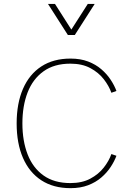

<svg xmlns="http://www.w3.org/2000/svg" viewBox="-20 -954 678 979"><path d="M94.2 -324.7Q94.2 -414.1 120.8 -482.7Q147.5 -551.3 201.9 -590.3Q256.3 -629.4 338.9 -629.4Q398.4 -629.4 440.4 -606.9Q482.4 -584.5 509 -550.3Q535.6 -516.1 547.9 -481L573.7 -490.2Q563.5 -518.1 544.4 -547.1Q525.4 -576.2 496.8 -600.8Q468.3 -625.5 429.2 -640.4Q390.1 -655.3 339.8 -655.3Q252 -655.3 190.7 -615.2Q129.4 -575.2 97.2 -501Q64.9 -426.8 64.9 -324.7Q64.9 -222.7 97.2 -148.7Q129.4 -74.7 190.7 -34.7Q252 5.4 339.8 5.4Q390.1 5.4 429.2 -9.5Q468.3 -24.4 496.8 -49.1Q525.4 -73.7 544.4 -102.8Q563.5 -131.8 573.7 -159.7L547.9 -168.5Q535.6 -133.3 509 -99.4Q482.4 -65.4 440.4 -43Q398.4 -20.5 338.9 -20.5Q256.3 -20.5 201.9 -59.3Q147.5 -98.1 120.8 -167Q94.2 -235.8 94.2 -324.7ZM224.6 -934.1 326.2 -775.4H361.3L462.9 -934.1H427.7L343.8 -803.2L260.3 -934.1Z"/></svg>

Font: Estedad-FD-VF Thin
Style: Regular
Weight: 100
Designer: Amin Abedi
Version: Version 5.0